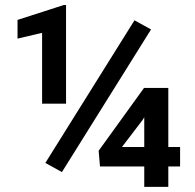

<svg xmlns="http://www.w3.org/2000/svg" viewBox="-20 -728 760 748"><path d="M237.3 -708.5V-324.2H144V-600.1L48.3 -577.6V-650.4L228.5 -708.5ZM568.4 -613.3 221.2 -57.6 156.7 -93.3 503.9 -648.9ZM681.6 -155.3V-79.6H635.7V0H542V-79.6H369.6L364.3 -140.6L541 -385.3H635.7V-155.3ZM455.1 -155.3H542V-271L534.2 -258.8Z"/></svg>

Font: Vazirmatn FD SemiBold
Style: Regular
Weight: 600
Designer: Saber Rastikerdar
Foundry: Saber Rastikerdar
Version: Version 33.001